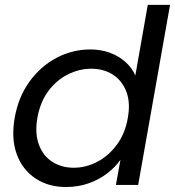

<svg xmlns="http://www.w3.org/2000/svg" viewBox="-20 -760 719 789"><path d="M40.4 -276Q55.4 -361.3 101 -424.4Q146.6 -487.6 212.1 -522.2Q277.6 -556.8 351.6 -556.8Q394.7 -556.8 431.5 -543.3Q468.3 -529.7 495.5 -505.4Q522.6 -481.2 536.1 -449.8L587.3 -740H678.8L547.8 0H456.3L475 -103.3Q453 -72.4 419.8 -47Q386.6 -21.6 343.9 -6.6Q301.2 8.5 251.3 8.5Q178.1 8.5 125 -27.3Q71.9 -63 48.6 -126.9Q25.4 -190.8 40.4 -276ZM505.1 -274.5Q516.8 -338.2 499.1 -383.8Q481.4 -429.5 443.3 -453.6Q405.3 -477.6 355.4 -477.6Q305.6 -477.6 258.8 -454.2Q212 -430.7 178.7 -386Q145.4 -341.2 133.6 -276Q122.6 -211.9 139.9 -165.5Q157.1 -119.1 195.2 -94.9Q233.2 -70.7 283 -70.7Q332.9 -70.7 379.4 -94.9Q425.9 -119.1 460 -165Q494.1 -210.9 505.1 -274.5Z"/></svg>

Font: Poppins Variable
Style: Italic
Weight: 100
Italic angle: -10°
Designer: Jonny Pinhorn
Foundry: Indian Type Foundry
Version: Version 6.000